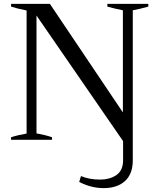

<svg xmlns="http://www.w3.org/2000/svg" viewBox="-20 -720 821 989"><path d="M388 217 397 187Q440 205 494 205Q547 205 580.5 181Q614 157 614 106V7L168 -640V-33Q213 -25 248 -13V0H37V-13Q74 -25 117 -32V-666Q67 -676 37 -686V-700H237L613 -141V-667Q568 -676 533 -686V-700H744V-686Q706 -675 664 -667V106Q664 176 624 212.5Q584 249 514 249Q449 249 388 217Z"/></svg>

Font: Trirong Medium
Style: Regular
Weight: 500
Designer: Katatrad Team
Foundry: CadsonDemak
Version: Version 1.001